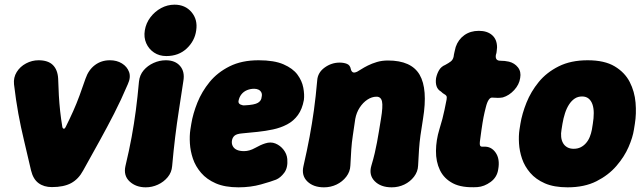

<svg xmlns="http://www.w3.org/2000/svg" viewBox="-20 -780 2756 822"><path d="M202 21Q168 21 145 4Q122 -13 113 -50Q97 -120 83 -178Q69 -236 58.5 -293.5Q48 -351 40 -419Q37 -448 51.5 -471.5Q66 -495 91.5 -508.5Q117 -522 145 -522Q186 -522 206.5 -501.5Q227 -481 229 -443Q230 -405 232 -371Q234 -337 237.5 -304.5Q241 -272 247 -236Q249 -229 253.5 -229Q258 -229 261 -236Q279 -272 293.5 -304.5Q308 -337 320.5 -371Q333 -405 346 -443Q359 -481 386.5 -501.5Q414 -522 450 -522H451Q480 -522 502 -508.5Q524 -495 532.5 -472Q541 -449 527 -419Q498 -351 468.5 -293.5Q439 -236 407 -178Q375 -120 336 -50Q316 -13 284.5 4Q253 21 202 21Z M604 22Q562 22 535 -3Q508 -28 517 -69Q533 -136 543.5 -193Q554 -250 561.5 -307Q569 -364 575 -431Q578 -459 595 -479Q612 -499 637.5 -510.5Q663 -522 690 -522Q730 -522 751 -497.5Q772 -473 765 -433Q755 -366 746 -308.5Q737 -251 730 -193.5Q723 -136 717 -69Q715 -42 698 -21.5Q681 -1 656 10.5Q631 22 604 22ZM692 -540Q662 -540 639.5 -555Q617 -570 606 -595Q595 -620 600 -650Q605 -681 624 -706Q643 -731 670 -745.5Q697 -760 727 -760Q773 -760 800 -728Q827 -696 820 -650Q814 -605 779.5 -572.5Q745 -540 692 -540Z M1001 22Q943 22 904 5Q865 -12 841 -40Q817 -68 806 -100.5Q795 -133 793 -166Q791 -199 795 -225L799 -250Q806 -293 825 -340.5Q844 -388 877.5 -429Q911 -470 963 -496Q1015 -522 1087 -522Q1154 -522 1194 -504.5Q1234 -487 1253.5 -460.5Q1273 -434 1278.5 -404.5Q1284 -375 1281 -352Q1274 -313 1255.5 -287.5Q1237 -262 1209.5 -247.5Q1182 -233 1149.5 -226Q1117 -219 1083 -215.5Q1049 -212 1017 -209Q993 -207 984 -199Q975 -191 973 -178Q971 -165 976.5 -154.5Q982 -144 994 -138.5Q1006 -133 1025 -133Q1048 -133 1072 -146.5Q1096 -160 1115 -166Q1139 -174 1159.5 -165.5Q1180 -157 1194 -139Q1208 -121 1210 -99Q1213 -62 1197 -40.5Q1181 -19 1162 -11Q1142 -3 1097.5 9.5Q1053 22 1001 22ZM1028 -329Q1070 -331 1084.5 -340Q1099 -349 1100 -364Q1103 -376 1099 -384Q1095 -392 1087 -396Q1079 -400 1068 -400Q1052 -400 1037.5 -394Q1023 -388 1013.5 -376Q1004 -364 1001 -347Q1000 -337 1009.5 -332.5Q1019 -328 1028 -329Z M1338 -435Q1340 -469 1369.5 -490.5Q1399 -512 1434 -512Q1452 -512 1465.5 -506.5Q1479 -501 1482 -484Q1484 -475 1490 -471Q1496 -467 1509 -473Q1515 -476 1526.5 -483.5Q1538 -491 1555 -499.5Q1572 -508 1593.5 -514.5Q1615 -521 1641 -521Q1741 -521 1776.5 -460Q1812 -399 1791 -271Q1784 -229 1780 -199.5Q1776 -170 1774 -141Q1772 -112 1770 -71Q1769 -45 1752.5 -23.5Q1736 -2 1711 10Q1686 22 1657 22Q1610 22 1584 -4.5Q1558 -31 1570 -71Q1579 -101 1584.5 -125Q1590 -149 1594 -170.5Q1598 -192 1602 -216Q1606 -240 1611 -271Q1620 -325 1615.5 -345.5Q1611 -366 1592 -366Q1572 -366 1553 -353.5Q1534 -341 1520 -319.5Q1506 -298 1501 -271Q1495 -229 1490.5 -199.5Q1486 -170 1484 -141Q1482 -112 1480 -71Q1479 -45 1462.5 -23.5Q1446 -2 1421 10Q1396 22 1367 22Q1322 22 1296 -3Q1270 -28 1279 -68Q1295 -138 1305.5 -194.5Q1316 -251 1324 -308.5Q1332 -366 1338 -435Z M2024 21Q1958 25 1919.5 5Q1881 -15 1863.5 -51.5Q1846 -88 1846.5 -134Q1847 -180 1861 -226Q1869 -252 1874 -271Q1879 -290 1883 -309.5Q1887 -329 1892 -354Q1894 -365 1891 -369.5Q1888 -374 1882 -377Q1876 -380 1868 -388Q1854 -396 1849 -411Q1844 -426 1847 -446Q1851 -465 1860 -480Q1869 -495 1886 -502Q1901 -510 1910 -517Q1919 -524 1922 -537Q1923 -546 1926 -558.5Q1929 -571 1931 -579Q1942 -611 1968 -629.5Q1994 -648 2030 -648Q2066 -648 2087 -629.5Q2108 -611 2108 -577Q2107 -570 2106.5 -561.5Q2106 -553 2103 -545Q2099 -520 2122 -520Q2132 -520 2141 -519Q2150 -518 2159 -516Q2183 -510 2197.5 -491.5Q2212 -473 2207 -446Q2203 -418 2181.5 -394.5Q2160 -371 2133 -363Q2123 -361 2111.5 -361Q2100 -361 2090 -362Q2080 -364 2072.5 -353Q2065 -342 2060 -321Q2054 -298 2050 -277.5Q2046 -257 2041 -222Q2036 -189 2034.5 -173.5Q2033 -158 2037 -154.5Q2041 -151 2051 -152Q2083 -154 2102 -126.5Q2121 -99 2113 -55Q2108 -21 2080.5 -1Q2053 19 2024 21Z M2694 -225Q2689 -192 2671 -150.5Q2653 -109 2619 -69.5Q2585 -30 2533.5 -4Q2482 22 2410 22Q2352 22 2313 5Q2274 -12 2250 -40Q2226 -68 2215 -100.5Q2204 -133 2202 -166Q2200 -199 2204 -225L2208 -250Q2215 -293 2234 -340.5Q2253 -388 2286.5 -429Q2320 -470 2372 -496Q2424 -522 2496 -522Q2568 -522 2611.5 -496Q2655 -470 2676 -429Q2697 -388 2701 -340.5Q2705 -293 2698 -250ZM2518 -250Q2522 -274 2522 -295.5Q2522 -317 2516.5 -333Q2511 -349 2500 -358Q2489 -367 2472 -367Q2454 -367 2440.5 -358Q2427 -349 2416.5 -333Q2406 -317 2399 -295.5Q2392 -274 2388 -250L2384 -225Q2381 -209 2382.5 -194Q2384 -179 2390.5 -167.5Q2397 -156 2408.5 -149.5Q2420 -143 2436 -143Q2453 -143 2466 -149.5Q2479 -156 2489 -167.5Q2499 -179 2505 -194Q2511 -209 2514 -225Z"/></svg>

Font: Winky Sans ExtraBold
Style: Italic
Weight: 800
Italic angle: -8.97852°
Designer: Simon Atzbach
Foundry: typofactur
Version: Version 1.205